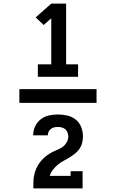

<svg xmlns="http://www.w3.org/2000/svg" viewBox="-20 -870 640 1060"><path d="M189 -446V-515H263V-769L221 -732L177 -774L263 -850H345V-515H411V-446ZM436 170H164Q164 151 164.5 132.5Q165 114 169 95.5Q173 77 180.5 60Q188 43 199 28Q210 13 224 0.5Q238 -12 254 -22Q270 -32 287.5 -39Q305 -46 320.5 -55.5Q336 -65 346.5 -81.5Q357 -98 357 -116Q357 -127 353 -138Q349 -149 341 -156Q333 -163 322 -166Q311 -169 300 -169Q290 -169 280 -167Q270 -165 261.5 -158.5Q253 -152 248.5 -143Q244 -134 244 -123H163Q163 -149 174 -172.5Q185 -196 205 -211.5Q225 -227 250 -232.5Q275 -238 300 -238Q326 -238 352 -232Q378 -226 398.5 -209.5Q419 -193 428.5 -168Q438 -143 438 -116Q438 -98 433 -79.5Q428 -61 417 -46Q406 -31 391 -19.5Q376 -8 360 1.5Q344 11 327.5 20Q311 29 297 41Q283 53 271.5 68Q260 83 254 101H370V75H436ZM513 -302H87V-378H513Z"/></svg>

Font: Iosevka Slab Extended
Style: Bold
Weight: 700
Width: 7
Monospace: yes
Designer: Belleve Invis
Foundry: Belleve Invis
Version: Version 11.1.0; ttfautohint (v1.8.3)